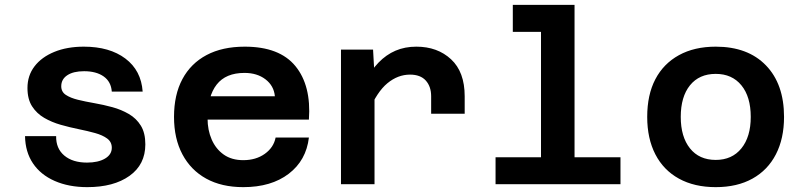

<svg xmlns="http://www.w3.org/2000/svg" viewBox="-20 -758 3290 790"><path d="M339 12Q263 12 205 -13.5Q147 -39 115.5 -86Q84 -133 83 -198H211Q210 -147 244.5 -118Q279 -89 338 -89Q384 -89 412 -105.5Q440 -122 440 -150Q440 -174 421 -188Q402 -202 371.5 -210.5Q341 -219 304 -226.5Q267 -234 230 -244.5Q193 -255 162 -273Q131 -291 112 -320.5Q93 -350 93 -396Q93 -447 122 -485Q151 -523 203.5 -544.5Q256 -566 325 -566Q431 -566 496 -517Q561 -468 567 -381H440Q437 -422 406.5 -443.5Q376 -465 326 -465Q282 -465 257 -448.5Q232 -432 232 -403Q232 -380 251 -367.5Q270 -355 300.5 -347.5Q331 -340 368.5 -333.5Q406 -327 442.5 -317Q479 -307 510 -289Q541 -271 559.5 -241Q578 -211 578 -164Q578 -81 513 -34.5Q448 12 339 12Z M981 12Q892 12 828.5 -23Q765 -58 730.5 -123Q696 -188 696 -277Q696 -368 730.5 -432.5Q765 -497 830 -531.5Q895 -566 987 -566Q1130 -566 1195.5 -486Q1261 -406 1251 -266H806V-362H1111Q1107 -405 1072.5 -431.5Q1038 -458 986 -458Q909 -458 871.5 -410Q834 -362 834 -271Q834 -223 851 -184Q868 -145 900.5 -122Q933 -99 981 -99Q1033 -99 1069.5 -125Q1106 -151 1114 -192H1251Q1240 -98 1168 -43Q1096 12 981 12Z M1754 -290V-362Q1754 -402 1732 -426.5Q1710 -451 1667 -451Q1617 -451 1574 -415.5Q1531 -380 1497 -299L1482 -420Q1506 -468 1537.5 -500.5Q1569 -533 1607.5 -549.5Q1646 -566 1693 -566Q1780 -566 1836 -514Q1892 -462 1892 -362V-290ZM1383 0V-554H1515L1521 -446V0Z M2206 0V-738H2344V0ZM2019 0V-111H2533V0ZM2090 -627V-738H2275V-627Z M2925 12Q2837 12 2773.5 -23Q2710 -58 2676.5 -123Q2643 -188 2643 -277Q2643 -368 2676.5 -432Q2710 -496 2773.5 -531Q2837 -566 2925 -566Q3057 -566 3131.5 -489Q3206 -412 3206 -277Q3206 -188 3172.5 -123Q3139 -58 3076 -23Q3013 12 2925 12ZM2925 -100Q2992 -100 3030.5 -147.5Q3069 -195 3069 -277Q3069 -360 3030.5 -407Q2992 -454 2925 -454Q2857 -454 2819 -407Q2781 -360 2781 -277Q2781 -195 2819 -147.5Q2857 -100 2925 -100Z"/></svg>

Font: Azeret Mono Thin SemiBold
Style: Regular
Weight: 600
Version: Version 1.002